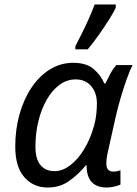

<svg xmlns="http://www.w3.org/2000/svg" viewBox="-20 -826 612 856"><path d="M193 10Q129 10 88.5 -36Q48 -82 48 -173Q48 -249 67 -316.5Q86 -384 120.5 -435.5Q155 -487 202.5 -516.5Q250 -546 307 -546Q364 -546 396.5 -519Q429 -492 445 -454H450Q458 -471 471 -495.5Q484 -520 499 -536H571Q560 -515 546.5 -477.5Q533 -440 519.5 -395Q506 -350 496 -306L461 -149Q457 -133 455.5 -119.5Q454 -106 454 -97Q454 -61 485 -61Q501 -61 517 -67V-3Q509 1 491 5.5Q473 10 456 10Q366 10 366 -89H363Q329 -48 288 -19Q247 10 193 10ZM223 -63Q259 -63 293.5 -89.5Q328 -116 355.5 -161.5Q383 -207 399 -264Q407 -293 409.5 -318.5Q412 -344 412 -365Q412 -412 386.5 -442Q361 -472 317 -472Q278 -472 245 -447.5Q212 -423 188 -381Q164 -339 151 -285Q138 -231 138 -172Q138 -117 160.5 -90Q183 -63 223 -63ZM316 -606V-620Q329 -645 345.5 -678Q362 -711 377 -745Q392 -779 402 -806H496V-792Q488 -773 466.5 -739Q445 -705 419.5 -669Q394 -633 371 -606Z"/></svg>

Font: Noto IKEA Latin
Style: Italic
Weight: 400
Italic angle: -12°
Designer: Monotype Design Team
Foundry: Monotype Imaging Inc.
Version: Version 1.0